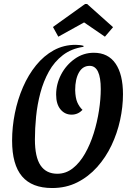

<svg xmlns="http://www.w3.org/2000/svg" viewBox="-20 -926 654 968"><path d="M243 22Q141 22 91 -37Q41 -96 41 -217Q41 -286 55 -355.5Q69 -425 96 -487Q123 -549 162 -597Q201 -645 251 -672.5Q301 -700 361 -700Q384 -700 401 -695V-690Q340 -681 297 -648Q254 -615 226.5 -565.5Q199 -516 183.5 -457.5Q168 -399 162 -338.5Q156 -278 156 -223Q156 -134 184.5 -92Q213 -50 269 -50Q312 -50 347 -77.5Q382 -105 408.5 -151.5Q435 -198 452.5 -254Q470 -310 479 -368.5Q488 -427 488 -477Q488 -594 432 -594Q397 -594 378 -560.5Q359 -527 359 -472Q360 -432 370 -409.5Q380 -387 396 -372Q373 -348 341 -348Q307 -348 285 -374.5Q263 -401 263 -449Q263 -502 288 -550Q313 -598 356.5 -629Q400 -660 453 -660Q525 -660 562.5 -605.5Q600 -551 600 -451Q600 -387 585.5 -320.5Q571 -254 542 -193Q513 -132 469.5 -83.5Q426 -35 369.5 -6.5Q313 22 243 22ZM274 -741 247 -790 409 -906H419L550 -789L509 -741L404 -813Z"/></svg>

Font: Sansita Swashed
Style: Regular
Weight: 400
Designer: Pablo Cosgaya
Foundry: Omnibus-Type
Version: Version 1.003; ttfautohint (v1.8.3)